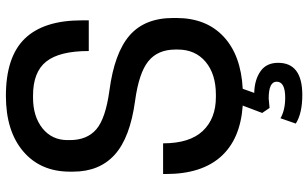

<svg xmlns="http://www.w3.org/2000/svg" viewBox="-217 -615 1045 651"><g transform="rotate(-90 305.5 -289.5)"><path d="M230 139Q258 155 300 155Q354 155 354 126Q354 99 297 99L265 102L248 77L273 11Q159 3 100 -63Q41 -129 41 -249V-259H145Q145 -169 187 -124.5Q229 -80 302 -80H310Q380 -80 421.5 -115Q463 -150 463 -209V-217Q463 -277 423.5 -309Q384 -341 289 -354Q164 -371 106.5 -423Q49 -475 49 -564V-575Q49 -675 118 -733.5Q187 -792 306 -792Q438 -792 500 -728Q562 -664 562 -535V-511H458Q458 -610 422.5 -655Q387 -700 307 -700H300Q236 -700 196 -668Q156 -636 156 -583V-575Q156 -517 192.5 -485.5Q229 -454 324 -441Q452 -424 511 -372.5Q570 -321 570 -225V-214Q570 -113 507 -54Q444 5 330 11L316 50Q360 51 389 71Q418 91 418 131Q418 213 309 213Q247 213 212 191Z"/></g></svg>

Font: Coupeur_Texte
Style: Regular
Weight: 400
Designer: Léa Rolland
Version: Version 1.000;PS 001.000;hotconv 1.0.88;makeotf.lib2.5.64775